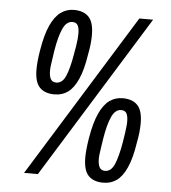

<svg xmlns="http://www.w3.org/2000/svg" viewBox="-51 -746 715 805"><g transform="rotate(5 306.0 -343.5)"><path d="M79 0 504 -687H562L137 0ZM177 -339Q136 -339 114.5 -361.5Q93 -384 93 -437Q93 -454 95 -474Q97 -494 101 -518Q112 -585 130 -624Q148 -663 172.5 -681Q197 -699 228 -699Q269 -699 290.5 -676.5Q312 -654 312 -600Q312 -583 310 -563Q308 -543 303 -518Q293 -452 275 -412.5Q257 -373 233 -356Q209 -339 177 -339ZM413 12Q372 12 350.5 -10.5Q329 -33 329 -87Q329 -103 331 -123Q333 -143 337 -168Q348 -234 366 -273.5Q384 -313 408.5 -330.5Q433 -348 464 -348Q505 -348 526.5 -325.5Q548 -303 548 -250Q548 -233 546 -212.5Q544 -192 539 -167Q529 -101 511 -61.5Q493 -22 469 -5Q445 12 413 12ZM180 -389Q206 -389 220 -421.5Q234 -454 244 -514Q248 -536 250.5 -551.5Q253 -567 254 -579.5Q255 -592 255 -602Q255 -625 248.5 -636.5Q242 -648 226 -648Q201 -648 186 -615.5Q171 -583 161 -523Q158 -501 155.5 -485.5Q153 -470 151.5 -458.5Q150 -447 150 -436Q150 -413 157 -401Q164 -389 180 -389ZM416 -38Q442 -38 456 -71Q470 -104 480 -163Q484 -185 486 -201Q488 -217 489.5 -229.5Q491 -242 491 -252Q491 -275 484.5 -286.5Q478 -298 462 -298Q437 -298 422 -265.5Q407 -233 397 -172Q394 -151 391.5 -135.5Q389 -120 387.5 -108Q386 -96 386 -86Q386 -63 393 -50.5Q400 -38 416 -38Z"/></g></svg>

Font: Archivo ExtraCondensed
Style: Italic
Weight: 400
Width: 2
Italic angle: -10°
Designer: Hector Gatti
Foundry: Omnibus-Type
Version: Version 2.001